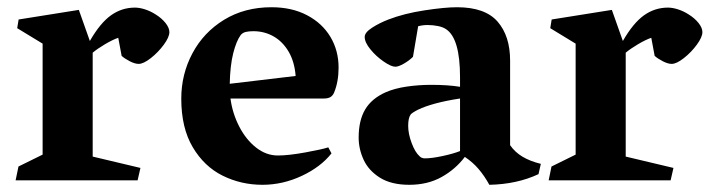

<svg xmlns="http://www.w3.org/2000/svg" viewBox="-20 -496 1955 528"><path d="M27.3 -418.5 31.2 -442.4 196.8 -468.8 227.1 -383.3Q255.4 -432.6 285.2 -453.9Q314.9 -475.1 351.1 -475.1Q363.8 -475.1 378.9 -470.2Q394 -465.3 407.7 -456.5Q424.3 -446.3 435.1 -432.9Q445.8 -419.4 445.8 -407.7Q445.8 -394 430.4 -373Q415 -352.1 394.8 -336.2Q374.5 -320.3 361.3 -320.3Q351.1 -320.3 337.2 -327.4Q323.2 -334.5 314.5 -342.3L305.2 -392.1Q289.6 -386.7 268.6 -374.3Q247.6 -361.8 234.9 -351.1V-65.4L366.2 -34.2L358.4 0H22.9L30.8 -38.1L97.2 -70.8V-376Z M911.1 -310.1Q911.1 -271.5 898.9 -241.7Q895.5 -233.4 888.9 -229.2Q882.3 -225.1 870.6 -225.1H613.8Q619.1 -184.6 637.7 -148.4Q656.2 -112.3 684.1 -90.3Q711.9 -68.4 744.1 -68.4Q773.4 -68.4 820.1 -76.9Q866.7 -85.4 882.8 -90.8L891.6 -74.2Q861.8 -36.6 809.6 -12.2Q757.3 12.2 701.7 12.2Q643.1 12.2 592.3 -12.9Q541.5 -38.1 510 -91.3Q478.5 -144.5 478.5 -224.6Q478.5 -292 509.3 -349.6Q540 -407.2 596.4 -441.7Q652.8 -476.1 726.6 -476.1Q782.7 -476.1 824.5 -454.1Q866.2 -432.1 888.7 -394.5Q911.1 -356.9 911.1 -310.1ZM793 -287.1Q790 -326.2 773.7 -354Q757.3 -381.8 732.2 -396Q707 -410.2 676.8 -410.2Q664.6 -410.2 656 -408.2Q647.5 -406.2 642.1 -399.9Q629.9 -383.3 621.3 -349.4Q612.8 -315.4 611.8 -265.6Z M1040.5 -242.2Q1064.9 -252.9 1097.9 -257.8Q1130.9 -262.7 1166 -262.7Q1212.4 -262.7 1245.1 -257.3V-283.7Q1245.1 -390.1 1207 -415.5Q1198.7 -421.4 1184.8 -424.3Q1170.9 -427.2 1155.8 -427.2Q1142.6 -427.2 1129.9 -423.8L1115.7 -339.8Q1105 -329.1 1090.3 -320.8Q1075.7 -312.5 1067.4 -312.5Q1055.7 -312.5 1035.2 -326.7Q1014.6 -340.8 998.8 -360.1Q982.9 -379.4 982.9 -394.5Q982.9 -406.7 1003.4 -419.9Q1023.9 -433.1 1048.3 -442.4Q1091.3 -459 1147.2 -467.5Q1203.1 -476.1 1236.8 -476.1Q1314 -476.1 1348.4 -436.5Q1382.8 -397 1382.8 -329.1V-96.7Q1396 -77.6 1416.7 -65.2Q1437.5 -52.7 1467.3 -45.4L1460.9 -17.1Q1401.4 10.7 1325.7 12.2Q1312 -12.7 1296.1 -31.2Q1280.3 -49.8 1258.3 -64.5Q1232.9 -30.8 1194.6 -9.3Q1156.2 12.2 1105.5 12.2Q1056.2 12.2 1024.9 -7.3Q993.7 -26.9 980 -56.6Q966.3 -86.4 966.3 -117.7Q966.3 -164.6 984.1 -194.8Q1002 -225.1 1040.5 -242.2ZM1148.4 -60.5Q1167.5 -60.5 1197 -66.9Q1226.6 -73.2 1245.1 -80.6V-225.1Q1206.1 -219.2 1176.8 -211.2Q1147.5 -203.1 1130.6 -194.8Q1113.8 -186.5 1109.4 -181.2Q1102.5 -171.9 1102.5 -149.9Q1102.5 -127.9 1112.1 -102.5Q1121.6 -77.1 1133.8 -66.4Q1139.2 -60.5 1148.4 -60.5Z M1493.2 -418.5 1497.1 -442.4 1662.6 -468.8 1692.9 -383.3Q1721.2 -432.6 1751 -453.9Q1780.8 -475.1 1816.9 -475.1Q1829.6 -475.1 1844.7 -470.2Q1859.9 -465.3 1873.5 -456.5Q1890.1 -446.3 1900.9 -432.9Q1911.6 -419.4 1911.6 -407.7Q1911.6 -394 1896.2 -373Q1880.9 -352.1 1860.6 -336.2Q1840.3 -320.3 1827.1 -320.3Q1816.9 -320.3 1803 -327.4Q1789.1 -334.5 1780.3 -342.3L1771 -392.1Q1755.4 -386.7 1734.4 -374.3Q1713.4 -361.8 1700.7 -351.1V-65.4L1832 -34.2L1824.2 0H1488.8L1496.6 -38.1L1563 -70.8V-376Z"/></svg>

Font: Vesper Libre
Style: Bold
Weight: 700
Designer: Robert Keller & Kimya Gandhi
Foundry: Mota Italic
Version: Version 1.058